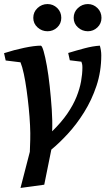

<svg xmlns="http://www.w3.org/2000/svg" viewBox="-25 -738 523 946"><path d="M76 188 122 10 124 -49Q125 -80 123 -121Q121 -162 116.5 -207Q112 -252 106 -295Q100 -338 92.5 -373.5Q85 -409 76 -431L3 -440L-5 -476Q44 -492 94.5 -502.5Q145 -513 176 -513Q182 -513 190 -485.5Q198 -458 206 -413Q214 -368 220 -312.5Q226 -257 230 -199.5Q234 -142 232 -91Q278 -136 307 -178.5Q336 -221 352 -261Q368 -301 374.5 -337.5Q381 -374 381 -405Q381 -416 379.5 -422.5Q378 -429 376 -434L319 -441L311 -477Q350 -489 391.5 -500Q433 -511 467 -513Q470 -503 472 -490.5Q474 -478 474 -466Q474 -386 450.5 -315.5Q427 -245 389.5 -185Q352 -125 309 -78.5Q266 -32 228 -1L193 172ZM408 -584Q380 -584 359 -603Q338 -622 338 -650Q338 -679 359 -698.5Q380 -718 408 -718Q435 -718 455 -698.5Q475 -679 475 -650Q475 -622 455 -603Q435 -584 408 -584ZM209 -584Q181 -584 160 -603Q139 -622 139 -650Q139 -679 160 -698.5Q181 -718 209 -718Q237 -718 257 -698.5Q277 -679 277 -650Q277 -622 257 -603Q237 -584 209 -584Z"/></svg>

Font: Manuale SemiBold
Style: Italic
Weight: 600
Italic angle: -11°
Designer: Eduardo Tunni / Pablo Cosgaya
Foundry: Eduardo Tunni / Pablo Cosgaya
Version: Version 1.002